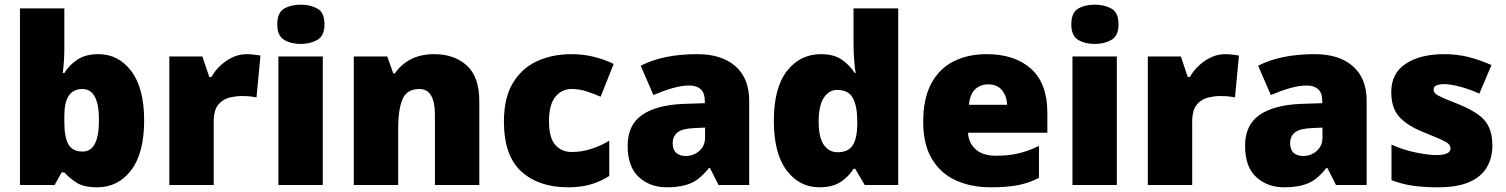

<svg xmlns="http://www.w3.org/2000/svg" viewBox="-20 -796 6480 826"><path d="M65.9 0V-759.8H256.8V-587.9Q256.8 -559.1 254.9 -532Q252.9 -504.9 250 -481.9H256.8Q277.8 -516.1 313 -539.6Q348.1 -563 403.8 -563Q489.7 -563 544.9 -490Q600.1 -417 600.1 -277.8Q600.1 -136.2 543.9 -63.2Q487.8 9.8 397.9 9.8Q339.8 9.8 308.8 -10.5Q277.8 -30.8 256.8 -54.2H245.1L214.8 0ZM334 -413.1Q256.8 -413.1 256.8 -297.9V-271Q256.8 -206.1 274.4 -175Q292 -144 335.9 -144Q405.8 -144 405.8 -279.8Q405.8 -413.1 334 -413.1Z M1042.5 -563Q1057.1 -563 1075.7 -560.5Q1084 -559.6 1090.3 -558.6Q1096.7 -557.6 1100.6 -557.1L1083.5 -377Q1073.7 -378.9 1059.1 -380.9Q1044.4 -382.8 1018.6 -382.8Q995.6 -382.8 966.8 -376Q938.5 -369.1 918.9 -345.5Q899.4 -321.8 899.4 -272V0H708.5V-553.2H850.6L880.4 -464.8H889.6Q912.6 -505.9 954.1 -534.4Q995.6 -563 1042.5 -563Z M1273.9 -775.9Q1314.9 -775.9 1345.5 -759Q1376 -742.2 1376 -690.9Q1376 -642.1 1345.5 -624.5Q1314.9 -606.9 1273.9 -606.9Q1231.9 -606.9 1202.4 -624.5Q1172.9 -642.1 1172.9 -690.9Q1172.9 -742.2 1202.4 -759Q1231.9 -775.9 1273.9 -775.9ZM1177.7 0V-553.2H1368.7V0Z M1848.1 -563Q1934.1 -563 1988 -514.4Q2042 -465.8 2042 -359.9V0H1851.1V-301.8Q1851.1 -413.1 1784.2 -413.1Q1730 -413.1 1711.4 -368.7Q1692.9 -324.2 1692.9 -242.2V0H1502V-553.2H1646L1671.9 -480H1678.7Q1705.1 -519 1747.6 -541Q1790 -563 1848.1 -563Z M2423.8 9.8Q2297.9 9.8 2222.9 -58.1Q2147.9 -126 2147.9 -273.9Q2147.9 -374.5 2186 -438Q2224.1 -502 2289.6 -532.5Q2355 -563 2439 -563Q2489.7 -563 2535.4 -551.5Q2581.1 -540 2620.1 -521L2564 -379.9Q2529.8 -395 2499.8 -404.1Q2469.7 -413.1 2439 -413.1Q2396 -413.1 2368.9 -379.2Q2341.8 -345.2 2341.8 -274.9Q2341.8 -203.1 2368.9 -172.6Q2396 -142.1 2439.9 -142.1Q2481 -142.1 2522.5 -155Q2564 -168 2601.1 -190.9V-39.1Q2565.9 -16.1 2523.4 -3.2Q2481 9.8 2423.8 9.8Z M2980 -563Q3085 -563 3144 -511Q3203.1 -459 3203.1 -362.8V0H3071.3L3034.2 -73.2H3030.3Q3018.1 -58.6 3006.3 -46.6Q2994.6 -34.7 2982.4 -25.4Q2937 9.8 2848.1 9.8Q2776.4 9.8 2728.3 -34.2Q2680.2 -78.1 2680.2 -168.9Q2680.2 -257.8 2741.7 -301Q2803.2 -344.2 2920.4 -349.1L3012.2 -352.1V-359.9Q3012.2 -397 2994.1 -412.6Q2976.1 -428.2 2945.3 -428.2Q2912.1 -428.2 2872.1 -416.5Q2832 -404.8 2791 -387.2L2736.3 -513.2Q2832.5 -563 2980 -563ZM3013.2 -204.1V-247.1L2969.2 -245.1Q2916 -243.2 2895 -226.6Q2874 -210 2874 -180.2Q2874 -151.9 2889.2 -138.4Q2904.3 -125 2929.2 -125Q2964.4 -125 2988.8 -147Q3013.2 -168.9 3013.2 -204.1Z M3504.9 9.8Q3418.9 9.8 3364 -63.2Q3309.1 -136.2 3309.1 -275.9Q3309.1 -418 3365.5 -490.5Q3421.9 -563 3512.2 -563Q3566.9 -563 3601.1 -539.6Q3635.3 -516.1 3657.2 -481.9H3661.1Q3657.2 -502.9 3654.5 -540Q3651.9 -577.1 3651.9 -611.8V-759.8H3844.2V0H3700.2L3659.2 -69.8H3651.9Q3632.3 -37.1 3597.2 -13.7Q3562 9.8 3504.9 9.8ZM3583 -141.1Q3628.9 -141.1 3647.9 -170.2Q3667 -199.2 3668 -258.8V-273.9Q3668 -338.9 3649.4 -374Q3630.9 -409.2 3581.1 -409.2Q3546.9 -409.2 3524.4 -376Q3502 -342.8 3502 -272.9Q3502 -204.1 3524.4 -172.6Q3546.9 -141.1 3583 -141.1Z M4224.6 -563Q4345.7 -563 4415.8 -500Q4485.8 -437 4485.8 -310.1V-225.1H4144.5Q4146.5 -182.1 4177 -154.1Q4207.5 -126 4265.6 -126Q4317.9 -126 4360.8 -136Q4403.8 -146 4449.7 -168V-30.8Q4409.7 -9.8 4362.1 0Q4314.5 9.8 4242.7 9.8Q4158.7 9.8 4093.3 -19.5Q4027.8 -48.8 3989.7 -111.3Q3951.7 -173.8 3951.7 -272.9Q3951.7 -371.6 3986.3 -436.5Q4021 -501 4082.3 -532Q4143.6 -563 4224.6 -563ZM4231.4 -433.1Q4197.8 -433.1 4175.3 -412.1Q4152.8 -391.1 4148.4 -345.2H4312.5Q4311.5 -381.8 4291 -407.5Q4270.5 -433.1 4231.4 -433.1Z M4689.9 -775.9Q4731 -775.9 4761.5 -759Q4792 -742.2 4792 -690.9Q4792 -642.1 4761.5 -624.5Q4731 -606.9 4689.9 -606.9Q4647.9 -606.9 4618.4 -624.5Q4588.9 -642.1 4588.9 -690.9Q4588.9 -742.2 4618.4 -759Q4647.9 -775.9 4689.9 -775.9ZM4593.8 0V-553.2H4784.7V0Z M5252 -563Q5266.6 -563 5285.2 -560.5Q5293.5 -559.6 5299.8 -558.6Q5306.2 -557.6 5310.1 -557.1L5293 -377Q5283.2 -378.9 5268.6 -380.9Q5253.9 -382.8 5228 -382.8Q5205.1 -382.8 5176.3 -376Q5147.9 -369.1 5128.4 -345.5Q5108.9 -321.8 5108.9 -272V0H4918V-553.2H5060.1L5089.8 -464.8H5099.1Q5122.1 -505.9 5163.6 -534.4Q5205.1 -563 5252 -563Z M5636.2 -563Q5741.2 -563 5800.3 -511Q5859.4 -459 5859.4 -362.8V0H5727.5L5690.4 -73.2H5686.5Q5674.3 -58.6 5662.6 -46.6Q5650.9 -34.7 5638.7 -25.4Q5593.3 9.8 5504.4 9.8Q5432.6 9.8 5384.5 -34.2Q5336.4 -78.1 5336.4 -168.9Q5336.4 -257.8 5397.9 -301Q5459.5 -344.2 5576.7 -349.1L5668.5 -352.1V-359.9Q5668.5 -397 5650.4 -412.6Q5632.3 -428.2 5601.6 -428.2Q5568.4 -428.2 5528.3 -416.5Q5488.3 -404.8 5447.3 -387.2L5392.6 -513.2Q5488.8 -563 5636.2 -563ZM5669.4 -204.1V-247.1L5625.5 -245.1Q5572.3 -243.2 5551.3 -226.6Q5530.3 -210 5530.3 -180.2Q5530.3 -151.9 5545.4 -138.4Q5560.5 -125 5585.4 -125Q5620.6 -125 5645 -147Q5669.4 -168.9 5669.4 -204.1Z M6400.4 -169.9Q6400.4 -118.2 6377 -77.1Q6353.5 -36.1 6302 -13.2Q6250.5 9.8 6166.5 9.8Q6107.4 9.8 6060.8 3.4Q6014.2 -2.9 5966.3 -21V-173.8Q6019.5 -149.9 6073.5 -139.4Q6127.4 -128.9 6158.2 -128.9Q6220.2 -128.9 6220.2 -157.2Q6220.2 -168.5 6210.4 -178.2Q6200.7 -187 6169.2 -200.4Q6137.7 -213.9 6102.5 -228Q6033.2 -255.9 5999.3 -293.9Q5965.3 -332 5965.3 -399.9Q5965.3 -481 6027.8 -522Q6090.3 -563 6193.4 -563Q6248.5 -563 6296.4 -551Q6344.2 -539.1 6396.5 -516.1L6344.2 -393.1Q6303.2 -412.1 6261.2 -423.1Q6219.2 -434.1 6194.3 -434.1Q6147.5 -434.1 6147.5 -411.1Q6147.5 -399.9 6156.2 -392.6Q6164.6 -384.8 6194.3 -372.1Q6224.1 -359.4 6258.3 -346.2Q6306.2 -326.2 6337.9 -304.2Q6369.6 -282.2 6385 -250Q6400.4 -217.8 6400.4 -169.9Z"/></svg>

Font: Nokora Black
Style: Regular
Weight: 900
Designer: Danh Hong
Version: Version 8.000; ttfautohint (v1.8.3)